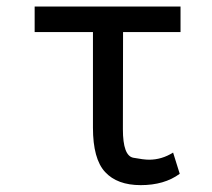

<svg xmlns="http://www.w3.org/2000/svg" viewBox="-20 -548 640 579"><path d="M260.3 -163.1V-451.2H84.5V-528.3H524.4V-451.2H351.1L350.6 -158.2Q350.6 -78.1 382.1 -72.3Q413.6 -66.4 429.7 -66.4Q467.8 -66.4 502 -87.9L522 -23.9Q475.6 10.3 404.3 10.3Q333.5 10.3 296.9 -29.3Q260.3 -68.8 260.3 -163.1Z"/></svg>

Font: RobotoMono-Regular
Style: Regular
Weight: 400
Designer: Google
Version: Version 2.000985; 2015; ttfautohint (v1.3)